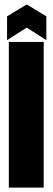

<svg xmlns="http://www.w3.org/2000/svg" viewBox="-20 -850 238 870"><path d="M20 -660H178V0H20ZM12 -776 101 -830 190 -776V-668L101 -725L12 -668Z"/></svg>

Font: Bricolage Grotesque 96pt Condensed ExBd
Style: Regular
Weight: 800
Width: 3
Designer: Mathieu Triay
Foundry: Atelier Triay
Version: Version 1.001;Glyphs 3.2 (3207)